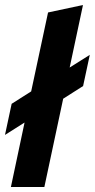

<svg xmlns="http://www.w3.org/2000/svg" viewBox="-22 -750 380 770"><path d="M21.7 0 76.5 -258.6 -2 -208.9 24.7 -333.7 103 -383.4 170.7 -700 310.8 -729.9 257.4 -479.2 338.1 -530 311.3 -405 231.4 -354.1 155.9 0Z"/></svg>

Font: Red Hat Display
Style: Italic
Weight: 300
Italic angle: -12°
Designer: Pentagram, MCKL
Foundry: Pentagram, MCKL
Version: Version 1.023